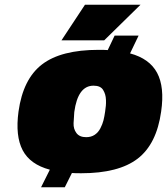

<svg xmlns="http://www.w3.org/2000/svg" viewBox="-20 -720 704 809"><path d="M283 9 253 69H153L190 -5Q107 -27 75.5 -87Q44 -147 58 -250Q77 -387 157 -448.5Q237 -510 396 -510Q422 -510 434 -509L463 -570H564L528 -495Q610 -473 642 -413Q674 -353 659 -250Q640 -113 560 -51.5Q480 10 322 10Q295 10 283 9ZM374 -359Q308 -359 293 -248Q291 -225 290 -201Q289 -177 302 -159.5Q315 -142 343 -142Q364 -142 379 -152Q394 -162 403 -179.5Q412 -197 416 -213Q420 -229 423 -250Q425 -264 426 -274.5Q427 -285 426.5 -298.5Q426 -312 423 -322Q420 -332 414.5 -341Q409 -350 399 -354.5Q389 -359 374 -359ZM239 -550 338 -700H572L419 -550Z"/></svg>

Font: Fivo Sans Modern ExtBlk
Style: Regular
Weight: 900
Designer: Alexander Slobzheninov
Foundry: Alexander Slobzheninov
Version: 1.0